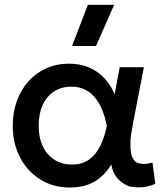

<svg xmlns="http://www.w3.org/2000/svg" viewBox="-20 -780 712 814"><path d="M275.5 15Q205.5 15 151 -19Q96.5 -53 65.2 -112.2Q34 -171.5 34 -247.5Q34 -304.5 51.8 -352.8Q69.5 -401 101.5 -436.2Q133.5 -471.5 177.2 -490.8Q221 -510 272.5 -510Q321.5 -510 359.2 -493.2Q397 -476.5 423.5 -447.5Q450 -418.5 466 -380.5L487.5 -495H590L544.5 -260Q533.5 -203 533.2 -183.8Q533 -164.5 533 -162.5Q533 -128 543 -109.5Q553 -91 567.2 -88Q581.5 -85 590 -85Q606 -85 626.5 -90.5L638.5 -0.5Q602 14.5 569 14.5Q561 14.5 537 11.8Q513 9 485.8 -16Q458.5 -41 452 -83Q423.5 -35.5 380.8 -10.2Q338 15 275.5 15ZM285 -82.5Q329 -82.5 358.2 -103.8Q387.5 -125 405.5 -162.2Q423.5 -199.5 433 -247Q429.5 -263.5 423.5 -285Q417.5 -306.5 406.8 -328.8Q396 -351 379.5 -370Q363 -389 339.2 -400.8Q315.5 -412.5 283 -412.5Q241 -412.5 209.8 -392.5Q178.5 -372.5 161.2 -335.5Q144 -298.5 144 -248Q144 -170.5 183 -126.5Q222 -82.5 285 -82.5ZM285.5 -585 352.5 -759.5H464L387 -585Z"/></svg>

Font: Geologica EX
Style: Regular
Weight: 400
Designer: Sindre Bremnes, Frode Helland
Foundry: Monokrom Skriftforlag AS
Version: Version 1.010;gftools[0.9.28]